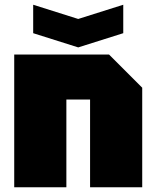

<svg xmlns="http://www.w3.org/2000/svg" viewBox="-20 -790 660 810"><path d="M40 0V-560H440L580 -420V0H360V-370H260V0ZM500 -770V-650L310 -590L120 -650V-770L310 -710Z"/></svg>

Font: Tektur Black
Style: Regular
Weight: 900
Designer: Adam Jagosz
Foundry: Adam Jagosz
Version: Version 1.005;gftools[0.9.30]